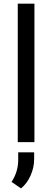

<svg xmlns="http://www.w3.org/2000/svg" viewBox="-20 -770 283 1040"><path d="M166.5 0H76.2V-750H166.5ZM93.8 250.5 42.5 215.3Q77.6 162.1 78.6 100.1V55.2H165V92.3Q165 136.7 145.8 180.4Q126.5 224.1 93.8 250.5Z"/></svg>

Font: RobotoInd
Style: Regular
Weight: 400
Designer: Google
Version: Version 2.001101; 2014